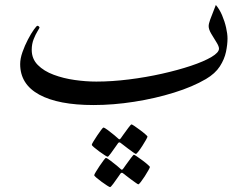

<svg xmlns="http://www.w3.org/2000/svg" viewBox="-20 -394 997 771"><path d="M893.6 -239.3Q893.6 -215.3 887.5 -185.8Q881.3 -156.2 862.8 -127.4Q844.2 -98.6 807.1 -76.7Q753.9 -45.4 678.5 -22Q603 1.5 519 14.6Q435.1 27.8 355.5 27.8Q214.4 27.8 137.7 -13.9Q61 -55.7 61 -136.7Q61 -158.7 70.3 -185.1Q79.6 -211.4 92.3 -235.6Q105 -259.8 116 -275.1Q127 -290.5 130.4 -290.5Q132.8 -290.5 135.7 -288.1Q138.7 -285.6 138.7 -283.2Q138.7 -281.7 130.9 -269Q123 -256.3 115.2 -236.8Q107.4 -217.3 107.4 -193.8Q107.4 -157.7 131.8 -133.1Q156.2 -108.4 195.6 -93.8Q234.9 -79.1 280 -72.8Q325.2 -66.4 366.7 -66.4Q429.2 -66.4 497.6 -75Q565.9 -83.5 630.1 -97.9Q694.3 -112.3 746.3 -129.6Q798.3 -147 828.9 -165Q859.4 -183.1 859.4 -198.7Q859.4 -208 849.1 -224.4Q838.9 -240.7 828.4 -258.3Q817.9 -275.9 817.9 -289.1Q817.9 -298.3 824 -315.4Q830.1 -332.5 837.2 -349.4Q844.2 -366.2 846.7 -374Q861.3 -357.4 871.8 -332.8Q882.3 -308.1 887.9 -283.2Q893.6 -258.3 893.6 -239.3ZM572.3 154.3Q572.3 156.7 566.2 167.7Q560.1 178.7 551.5 191.9Q543 205.1 535.6 214.6Q528.3 224.1 525.4 224.1Q523.9 224.1 514.9 217.8Q505.9 211.4 494.4 202.9Q482.9 194.3 474.4 187.5Q465.8 180.7 464.8 180.2Q461.9 177.7 459.5 177.7Q457 177.7 454.6 180.2Q453.6 181.2 444.3 194.8Q435.1 208.5 425 221.9Q415 235.4 412.1 235.4Q410.2 235.4 400.1 229Q390.1 222.7 378.2 213.9Q366.2 205.1 357.4 197.5Q348.6 189.9 348.6 187.5Q348.6 184.6 355.2 173.8Q361.8 163.1 370.4 150.1Q378.9 137.2 386.2 127.7Q393.6 118.2 395 118.2Q399.4 118.2 413.1 128.4Q426.8 138.7 439.5 149.2Q452.1 159.7 453.1 161.1Q457.5 165.5 459.5 165.5Q462.4 165.5 465.8 160.2Q466.8 158.7 476.3 145.3Q485.8 131.8 495.8 118.7Q505.9 105.5 507.8 105.5Q510.3 105.5 520.3 112.3Q530.3 119.1 542.5 128.2Q554.7 137.2 563.5 145Q572.3 152.8 572.3 154.3ZM582 276.4Q582 278.8 575.9 289.8Q569.8 300.8 561.3 314Q552.7 327.1 545.4 336.7Q538.1 346.2 535.2 346.2Q533.7 346.2 524.7 339.8Q515.6 333.5 504.2 325Q492.7 316.4 484.1 309.6Q475.6 302.7 474.6 302.2Q471.7 299.8 469.2 299.8Q466.8 299.8 464.4 302.2Q463.4 303.2 454.1 316.9Q444.8 330.6 434.8 344Q424.8 357.4 421.9 357.4Q419.9 357.4 409.9 351.1Q399.9 344.7 387.9 335.9Q376 327.1 367.2 319.6Q358.4 312 358.4 309.6Q358.4 306.6 365 295.9Q371.6 285.2 380.1 272.2Q388.7 259.3 396 249.8Q403.3 240.2 404.8 240.2Q409.2 240.2 422.9 250.5Q436.5 260.7 449.2 271.2Q461.9 281.7 462.9 283.2Q467.3 287.6 469.2 287.6Q472.2 287.6 475.6 282.2Q476.6 280.8 486.1 267.3Q495.6 253.9 505.6 240.7Q515.6 227.5 517.6 227.5Q520 227.5 530 234.4Q540 241.2 552.2 250.2Q564.5 259.3 573.2 267.1Q582 274.9 582 276.4Z"/></svg>

Font: Scheherazade New
Style: Regular
Weight: 400
Designer: SIL International
Foundry: SIL International
Version: Version 4.000